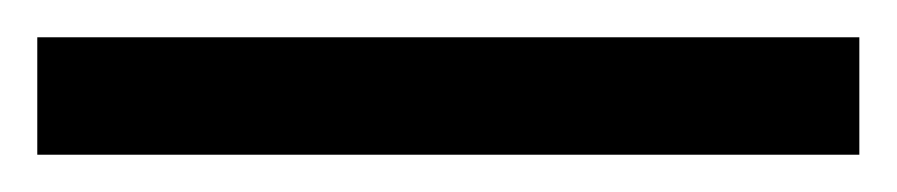

<svg xmlns="http://www.w3.org/2000/svg" viewBox="-22 63 481 103"><path d="M439 146H-2V83H439Z"/></svg>

Font: Noto Sans Lao UI ExtCond
Style: Regular
Weight: 400
Width: 2
Designer: Monotype Design Team
Foundry: Monotype Imaging Inc.
Version: Version 2.000; ttfautohint (v1.8.4.7-5d5b)